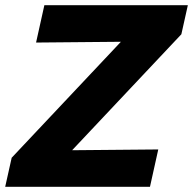

<svg xmlns="http://www.w3.org/2000/svg" viewBox="-47 -720 744 740"><path d="M-27 0 -2 -112 419 -559 92 -556 124 -700H677L652 -588L231 -141L563 -144L531 0Z"/></svg>

Font: Red Hat Text
Style: Bold Italic
Weight: 700
Italic angle: -12°
Designer: Pentagram, MCKL
Foundry: Pentagram, MCKL
Version: Version 1.023; ttfautohint (v1.8.3)